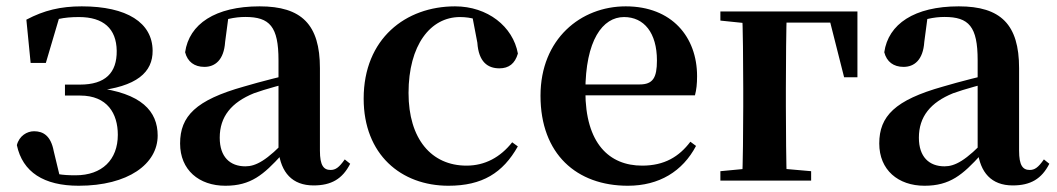

<svg xmlns="http://www.w3.org/2000/svg" viewBox="-20 -572 3346 608"><path d="M229.1 16.2C386.1 16.2 479.3 -52.9 479.3 -142.8C479.3 -219.1 429 -277.8 281.3 -294.5L280 -283.6C414.7 -296.7 464 -344.3 463.3 -411.7C462.6 -500 382.5 -551.9 238.9 -551.9C172.1 -551.9 119.6 -539.4 63.5 -509.7L77 -372.8H125.2L169.3 -522L109.5 -491C147.3 -510.7 181.2 -518 230.1 -518C307.4 -518 348.6 -481.5 349.6 -411.2C350.4 -341.5 313.8 -304.1 233.1 -304.1H185.7V-269.4H233.9C319.9 -269.4 353.1 -212.2 353.1 -145.1C353.1 -66.1 303.2 -16.9 219.4 -16.9C176.5 -16.9 152.4 -20.5 115 -34.8L171.7 -3.9L150.1 -93.6C141 -141.9 117 -156.4 87.8 -156.4C65.5 -156.4 40.8 -141.8 33.4 -112.4C51.5 -26.9 118.9 16.2 229.1 16.2Z M693.6 16.2C774.4 16.2 814.5 -18.5 872.7 -82.4H907.8L892.3 -135.5C824.4 -62.3 789.2 -45.3 757 -45.3C708.3 -45.3 675.8 -75.1 675.8 -135.9C675.8 -202.7 712.7 -247.7 784.1 -276.7C819.3 -289.6 877.3 -304.9 931 -318.9V-344.4C877.7 -331.6 804.3 -313.4 752.4 -297.9C600 -255.1 550.3 -204.1 550.3 -117.6C550.3 -33.9 610.1 16.2 693.6 16.2ZM973.1 15.2C1029.2 15.2 1064.5 -5.4 1088.9 -53.4L1071.7 -67.2C1053.5 -41.2 1042.3 -33.8 1026.7 -33.8C1004.7 -33.8 993.1 -48.4 993.1 -94.8V-356.2C993.1 -494.2 935.2 -551.9 802.1 -551.9C661.4 -551.9 578.8 -495.7 566.2 -406.5C573.9 -376.3 595.6 -360.2 627.3 -360.2C660.7 -360.2 689.1 -381.6 692.9 -439.2L703.1 -516.3L640.8 -491.2C688.9 -510.9 722.8 -518.3 757 -518.3C834.1 -518.3 861.9 -487.8 861.9 -381.4V-94C870 -26.4 904.7 15.2 973.1 15.2Z M1400.1 16.2C1507.1 16.2 1572.4 -24.3 1619.8 -108.4L1601.9 -121.4C1564.4 -73.9 1515.7 -47.5 1457.2 -47.5C1346.4 -47.5 1273.7 -131.7 1273.7 -277.6C1273.7 -429.2 1343 -518 1436.6 -518C1472 -518 1503.3 -508.7 1541.7 -486.3L1473.8 -530.1L1491.6 -436.8C1495.7 -376.1 1524.2 -355.6 1561.4 -355.6C1591.3 -355.6 1610.6 -370.4 1620 -402.4C1604.5 -488.1 1524 -551.9 1421 -551.9C1264.7 -551.9 1131.6 -449.7 1131.6 -259.7C1131.6 -82.8 1249.9 16.2 1400.1 16.2Z M1968.2 16.2C2067.4 16.2 2141.6 -29.4 2184.1 -109.9L2166.2 -123.2C2130.5 -75.9 2084.1 -47.5 2013.4 -47.5C1909.6 -47.5 1833.7 -117.3 1833.7 -282.7C1833.7 -444.8 1888.5 -518 1956.1 -518C2019.5 -518 2060.3 -468.1 2060.3 -380.4C2060.3 -325.7 2047.6 -304.6 2005.4 -304.6H1750.1V-270.2H2180.7C2185.4 -288.1 2187.4 -306.2 2187.4 -330.9C2187.4 -454.7 2107.8 -551.9 1961.4 -551.9C1819.3 -551.9 1691.6 -448.8 1691.6 -268.8C1691.6 -83.9 1806.3 16.2 1968.2 16.2Z M2329.9 0H2471.6C2469.6 -50.2 2468.6 -165.3 2468.6 -234.8V-292.5C2468.6 -370.2 2469.6 -485.5 2471.6 -535.7H2329.9C2332.6 -485.5 2333.6 -370.2 2333.6 -292.5V-234.8C2333.6 -165.3 2332.6 -50.2 2329.9 0ZM2400.9 -500.4H2637L2602.4 -527.4L2653 -327.4H2695.2L2695.2 -535.7H2400.9ZM2261.2 0H2548.6V-29.9L2431.3 -40.2H2369.7L2261.2 -29.9ZM2261.2 -506.8 2371 -495.5H2400.9V-535.7H2261.2Z M2907.6 16.2C2988.4 16.2 3028.5 -18.5 3086.7 -82.4H3121.8L3106.3 -135.5C3038.4 -62.3 3003.2 -45.3 2971 -45.3C2922.3 -45.3 2889.8 -75.1 2889.8 -135.9C2889.8 -202.7 2926.7 -247.7 2998.1 -276.7C3033.3 -289.6 3091.3 -304.9 3145 -318.9V-344.4C3091.7 -331.6 3018.3 -313.4 2966.4 -297.9C2814 -255.1 2764.3 -204.1 2764.3 -117.6C2764.3 -33.9 2824.1 16.2 2907.6 16.2ZM3187.1 15.2C3243.2 15.2 3278.5 -5.4 3302.9 -53.4L3285.7 -67.2C3267.5 -41.2 3256.3 -33.8 3240.7 -33.8C3218.7 -33.8 3207.1 -48.4 3207.1 -94.8V-356.2C3207.1 -494.2 3149.2 -551.9 3016.1 -551.9C2875.4 -551.9 2792.8 -495.7 2780.2 -406.5C2787.9 -376.3 2809.6 -360.2 2841.3 -360.2C2874.7 -360.2 2903.1 -381.6 2906.9 -439.2L2917.1 -516.3L2854.8 -491.2C2902.9 -510.9 2936.8 -518.3 2971 -518.3C3048.1 -518.3 3075.9 -487.8 3075.9 -381.4V-94C3084 -26.4 3118.7 15.2 3187.1 15.2Z"/></svg>

Font: Source Han Serif CN VF
Style: Regular
Weight: 250
Designer: Ryoko NISHIZUKA 西塚涼子 (kana & ideographs); Frank Grießhammer (Latin, Greek & Cyrillic); Wenlong ZHANG 张文龙 (bopomofo); San
Foundry: Adobe
Version: Version 2.002;hotconv 1.1.0;makeotfexe 2.6.0